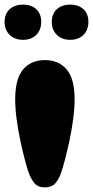

<svg xmlns="http://www.w3.org/2000/svg" viewBox="-44 -800 404 834"><path d="M151 14Q121 14 105.5 -4.5Q90 -23 79 -54Q72 -75 62.5 -111.5Q53 -148 43.5 -193Q34 -238 28 -284Q22 -330 22 -369Q22 -458 56.5 -498.5Q91 -539 151 -539Q211 -539 245.5 -498.5Q280 -458 280 -369Q280 -330 274 -284Q268 -238 258.5 -193Q249 -148 239.5 -111.5Q230 -75 223 -54Q212 -21 196 -3.5Q180 14 151 14ZM261 -627Q225 -627 203 -648.5Q181 -670 181 -705Q181 -740 203 -760Q225 -780 261 -780Q297 -780 318.5 -760Q340 -740 340 -705Q340 -670 318.5 -648.5Q297 -627 261 -627ZM56 -627Q20 -627 -2 -648.5Q-24 -670 -24 -705Q-24 -740 -2 -760Q20 -780 56 -780Q92 -780 113.5 -760Q135 -740 135 -705Q135 -670 113.5 -648.5Q92 -627 56 -627Z"/></svg>

Font: Matemasie
Style: Regular
Weight: 400
Designer: Adam Yeo
Version: Version 1.001; ttfautohint (v1.8.4.7-5d5b)